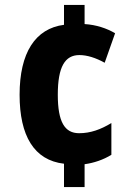

<svg xmlns="http://www.w3.org/2000/svg" viewBox="-20 -744 547 774"><path d="M321 -647V-724H238V-644C122 -629 59 -531 59 -362C59 -197 117 -98 238 -84V10H321V-82C358 -87 397 -100 429 -120V-248C386 -222 345 -207 299 -207C241 -207 213 -252 213 -362C213 -475 242 -522 300 -522C331 -522 366 -511 402 -491L444 -610C410 -630 368 -644 321 -647Z"/></svg>

Font: Noto Sans Sinhala UI Condensed ExtraBold
Style: Regular
Weight: 800
Width: 3
Designer: Jelle Bosma - Monotype Design Team
Foundry: Monotype Imaging Inc.
Version: Version 2.006